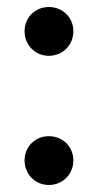

<svg xmlns="http://www.w3.org/2000/svg" viewBox="-20 -515 280 547"><path d="M119 -495C80 -495 50 -465 50 -426C50 -387 80 -356 119 -356C159 -356 189 -387 189 -426C189 -465 159 -495 119 -495ZM119 -127C80 -127 50 -97 50 -58C50 -19 80 12 119 12C159 12 189 -19 189 -58C189 -97 159 -127 119 -127Z"/></svg>

Font: Fira Sans
Style: Regular
Weight: 400
Designer: Carrois Corporate & Edenspiekermann AG
Foundry: Carrois Corporate GbR & Edenspiekermann AG
Version: Version 4.203